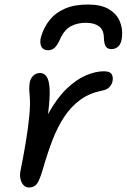

<svg xmlns="http://www.w3.org/2000/svg" viewBox="-20 -817 560 849"><path d="M107.4 12Q94.2 12 84.6 2.2Q75 -7.6 70.8 -24.2Q66.6 -40.8 70.4 -60.6Q83.6 -125.8 94.1 -189Q104.6 -252.2 109.6 -305.1Q114.6 -358 111.4 -391.8Q109 -415.4 109.3 -428.3Q109.6 -441.2 111.8 -454.4Q115.8 -472 127.9 -483.1Q140 -494.2 156.8 -494.2Q175.6 -494.2 186.6 -477.7Q197.6 -461.2 199.5 -420.8Q201.4 -380.4 191.7 -308.8Q182 -237.2 158.4 -127.8L130.6 -153.8Q157.8 -250.8 195.4 -317.8Q233 -384.8 275.3 -425.2Q317.6 -465.6 360.2 -483.7Q402.8 -501.8 439 -501.8Q466.4 -501.8 474 -488.5Q481.6 -475.2 477.2 -456.4Q474.8 -444 463.8 -432Q452.8 -420 430.8 -416.2Q375.8 -405.2 335.1 -375.7Q294.4 -346.2 264.4 -300.9Q234.4 -255.6 212 -197.4Q189.6 -139.2 170 -70.4Q160.4 -38 152.3 -20.1Q144.2 -2.2 133.7 4.9Q123.2 12 107.4 12ZM368.8 -797Q426.6 -797 460.6 -776.9Q494.6 -756.8 508.7 -725Q522.8 -693.2 519.6 -656.4Q517.2 -625.2 504.1 -612.5Q491 -599.8 472.8 -599.8Q456.4 -599.8 448.3 -610.7Q440.2 -621.6 439.2 -652.8Q438.4 -685.6 417.2 -700.9Q396 -716.2 360 -716.2Q322 -716.2 294.1 -701.3Q266.2 -686.4 249.6 -652.2Q235.2 -619.2 222.8 -607Q210.4 -594.8 193.4 -594.8Q170 -594.8 162.3 -612.2Q154.6 -629.6 161.4 -654Q173.8 -696.4 199.6 -728.5Q225.4 -760.6 267.1 -778.8Q308.8 -797 368.8 -797Z"/></svg>

Font: Shantell Sans Light
Style: Italic
Weight: 300
Italic angle: -11°
Designer: Stephen Nixon, Anya Danilova, Shantell Martin
Foundry: Arrow Type
Version: Version 1.008;[ac192a2d6]